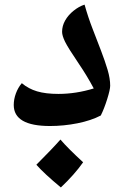

<svg xmlns="http://www.w3.org/2000/svg" viewBox="-20 -530 551 838"><path d="M198.2 20Q40 20 40 -71.8Q40 -96.7 49.3 -122.1Q58.6 -147.5 75.2 -167Q104 -142.6 141.8 -131.3Q179.7 -120.1 234.9 -120.1Q311.5 -120.1 389.2 -144Q359.4 -199.7 326.2 -248.5Q276.9 -321.3 263.9 -347.9Q251 -374.5 251 -391.1Q251 -417 264.4 -440.7Q277.8 -464.4 301.3 -483.2Q324.7 -502 349.1 -509.8Q364.7 -454.1 384.3 -403.8Q403.8 -353.5 420.9 -308.8Q438 -264.2 449.5 -225.8Q460.9 -187.5 460.9 -155.8Q460.9 -139.2 447.8 -97.2Q434.6 -55.2 419.9 -25.9Q377.9 -3.9 318.1 8.1Q258.3 20 198.2 20ZM342.8 178.2Q304.7 232.4 245.6 288.1Q172.4 227.5 138.7 189Q209.5 118.2 243.7 79.1Q277.8 118.7 342.8 178.2Z"/></svg>

Font: Sahl Naskh
Style: Bold
Weight: 700
Designer: Pascal Zoghbi
Version: Version 1.001